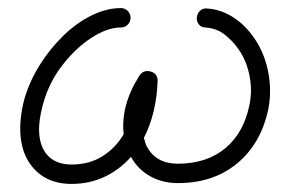

<svg xmlns="http://www.w3.org/2000/svg" viewBox="-20 -440 718 475"><path d="M157 15Q92 15 57 -31Q35 -60 31 -102Q27 -144 40 -194Q53 -239 78.5 -279.5Q104 -320 137 -352Q170 -384 207 -402Q244 -420 279 -420Q289 -420 296 -413Q303 -406 303 -396Q303 -386 296 -379Q289 -372 279 -372Q246 -372 207 -347Q168 -322 134.5 -279Q101 -236 86 -181Q64 -100 94 -60Q115 -33 157 -33Q201 -33 233.5 -53.5Q266 -74 286 -108Q278 -179 325 -253Q335 -268 353 -263Q370 -258 370 -240Q367 -159 336 -99Q338 -93 339.5 -87Q341 -81 344 -76Q367 -35 420 -35Q491 -35 537 -73Q583 -111 597 -180Q605 -217 596.5 -256.5Q588 -296 565 -325Q554 -340 535 -355Q516 -370 488 -372Q478 -372 472 -379.5Q466 -387 467 -397Q468 -407 475 -413.5Q482 -420 492 -419Q524 -417 552.5 -400Q581 -383 603 -354Q632 -316 642.5 -267Q653 -218 644 -171Q626 -85 567 -36Q508 13 420 13Q382 13 351.5 -4Q321 -21 304 -52Q276 -20 238.5 -2.5Q201 15 157 15Z"/></svg>

Font: Zen Kurenaido
Style: Regular
Weight: 400
Designer: Yoshimichi Ohira
Foundry: Positype
Version: Version 1.001